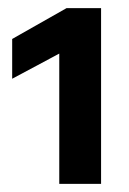

<svg xmlns="http://www.w3.org/2000/svg" viewBox="-20 -845 319 473"><path d="M229 -392H126V-713L10 -651V-749L144 -825H229Z"/></svg>

Font: Hind Colombo
Style: Bold
Weight: 700
Designer: Jyotish Sonowal, Aditi Pimprikar
Foundry: Indian Type Foundry
Version: Version 1.000;PS 1.0;hotconv 1.0.86;makeotf.lib2.5.63406; tt